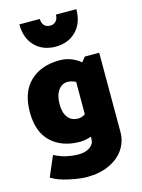

<svg xmlns="http://www.w3.org/2000/svg" viewBox="-145 -859 869 1172"><g transform="rotate(-15 289.5 -273.5)"><path d="M523 16Q523 78 489.5 126.5Q456 175 395.5 202.5Q335 230 256 230Q214 230 145 215.5Q76 201 34 174L89 46Q133 68 170 75.5Q207 83 243 83Q286 83 313.5 63.5Q341 44 341 15V-2Q304 11 269 11Q157 11 88.5 -53Q20 -117 20 -242Q20 -369 89.5 -435.5Q159 -502 277 -502Q349 -502 408 -454L432 -484H523ZM341 -144V-349Q312 -362 289 -362Q254 -362 231 -330Q208 -298 208 -243Q208 -188 231 -158.5Q254 -129 297 -129Q319 -129 341 -144ZM277 -721Q253 -721 239.5 -736.5Q226 -752 226 -777H97Q97 -691 146 -640Q195 -589 277 -588Q359 -589 408 -640Q457 -691 457 -777H328Q328 -752 314.5 -736.5Q301 -721 277 -721Z"/></g></svg>

Font: Catamaran
Style: Regular
Weight: 900
Designer: Pria Ravichandran
Version: Version 1.001;PS 001.000;hotconv 1.0.70;makeotf.lib2.5.58329